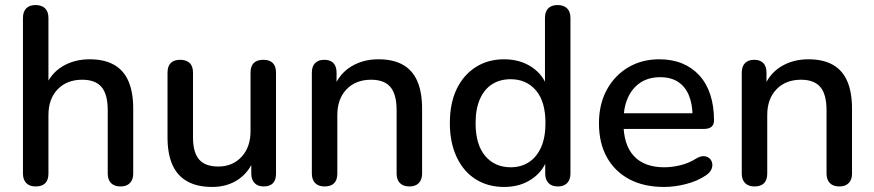

<svg xmlns="http://www.w3.org/2000/svg" viewBox="-20 -732 3465 761"><path d="M121 7Q97 7 84 -6.5Q71 -20 71 -44V-661Q71 -686 84 -699Q97 -712 121 -712Q145 -712 158.5 -699Q172 -686 172 -661V-384H158Q180 -440 227 -468.5Q274 -497 335 -497Q393 -497 431.5 -475.5Q470 -454 489 -410.5Q508 -367 508 -301V-44Q508 -20 495 -6.5Q482 7 458 7Q433 7 420 -6.5Q407 -20 407 -44V-295Q407 -358 382.5 -387Q358 -416 306 -416Q245 -416 208.5 -378Q172 -340 172 -276V-44Q172 7 121 7Z M821 9Q762 9 722.5 -13Q683 -35 663.5 -78.5Q644 -122 644 -188V-444Q644 -470 657 -482.5Q670 -495 694 -495Q718 -495 731.5 -482.5Q745 -470 745 -444V-187Q745 -128 769 -100Q793 -72 845 -72Q902 -72 937.5 -110.5Q973 -149 973 -212V-444Q973 -470 986 -482.5Q999 -495 1024 -495Q1048 -495 1061 -482.5Q1074 -470 1074 -444V-44Q1074 7 1025 7Q1002 7 989 -6.5Q976 -20 976 -44V-129L989 -107Q969 -51 925 -21Q881 9 821 9Z M1266 7Q1242 7 1229 -6.5Q1216 -20 1216 -44V-444Q1216 -469 1229 -482Q1242 -495 1265 -495Q1289 -495 1301.5 -482Q1314 -469 1314 -444V-366L1303 -384Q1325 -440 1372 -468.5Q1419 -497 1480 -497Q1538 -497 1576.5 -475.5Q1615 -454 1634 -410.5Q1653 -367 1653 -301V-44Q1653 -20 1640 -6.5Q1627 7 1603 7Q1578 7 1565 -6.5Q1552 -20 1552 -44V-295Q1552 -358 1527.5 -387Q1503 -416 1451 -416Q1390 -416 1353.5 -378Q1317 -340 1317 -276V-44Q1317 7 1266 7Z M1978 9Q1914 9 1865.5 -21.5Q1817 -52 1790 -109.5Q1763 -167 1763 -244Q1763 -323 1790 -379Q1817 -435 1865.5 -466Q1914 -497 1978 -497Q2042 -497 2088.5 -465.5Q2135 -434 2151 -381H2140V-661Q2140 -686 2153 -699Q2166 -712 2190 -712Q2214 -712 2227.5 -699Q2241 -686 2241 -661V-44Q2241 -20 2228 -6.5Q2215 7 2191 7Q2167 7 2154 -6.5Q2141 -20 2141 -44V-132L2152 -110Q2136 -56 2089.5 -23.5Q2043 9 1978 9ZM2004 -69Q2045 -69 2076 -89Q2107 -109 2124.5 -148Q2142 -187 2142 -244Q2142 -330 2104 -374Q2066 -418 2004 -418Q1962 -418 1931 -398.5Q1900 -379 1882.5 -340Q1865 -301 1865 -244Q1865 -159 1903 -114Q1941 -69 2004 -69Z M2612 9Q2532 9 2474.5 -21.5Q2417 -52 2385.5 -108.5Q2354 -165 2354 -243Q2354 -319 2385 -376Q2416 -433 2470 -465Q2524 -497 2593 -497Q2644 -497 2684 -480.5Q2724 -464 2752.5 -432.5Q2781 -401 2795.5 -356Q2810 -311 2810 -255Q2810 -238 2800 -229.5Q2790 -221 2770 -221H2434V-283H2742L2725 -269Q2725 -319 2710.5 -354Q2696 -389 2667.5 -407.5Q2639 -426 2597 -426Q2550 -426 2517.5 -404Q2485 -382 2468 -343Q2451 -304 2451 -252V-246Q2451 -158 2492.5 -113.5Q2534 -69 2613 -69Q2643 -69 2676.5 -77Q2710 -85 2740 -104Q2757 -114 2770.5 -113Q2784 -112 2792.5 -104Q2801 -96 2803 -84Q2805 -72 2799 -59.5Q2793 -47 2778 -37Q2744 -14 2699 -2.5Q2654 9 2612 9Z M2970 7Q2946 7 2933 -6.5Q2920 -20 2920 -44V-444Q2920 -469 2933 -482Q2946 -495 2969 -495Q2993 -495 3005.5 -482Q3018 -469 3018 -444V-366L3007 -384Q3029 -440 3076 -468.5Q3123 -497 3184 -497Q3242 -497 3280.5 -475.5Q3319 -454 3338 -410.5Q3357 -367 3357 -301V-44Q3357 -20 3344 -6.5Q3331 7 3307 7Q3282 7 3269 -6.5Q3256 -20 3256 -44V-295Q3256 -358 3231.5 -387Q3207 -416 3155 -416Q3094 -416 3057.5 -378Q3021 -340 3021 -276V-44Q3021 7 2970 7Z"/></svg>

Font: Nunito ExtraLight SemiBold
Style: Regular
Weight: 600
Version: Version 3.602